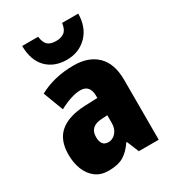

<svg xmlns="http://www.w3.org/2000/svg" viewBox="-191 -894 915 1011"><g transform="rotate(-30 266.5 -388.5)"><path d="M287 -563Q376 -563 427.5 -513Q479 -463 479 -363V0H358L328 -73H324Q295 -30 261 -10Q227 10 170 10Q123 10 91.5 -14Q60 -38 44 -78.5Q28 -119 28 -169Q28 -258 80 -301.5Q132 -345 231 -349L309 -352V-364Q309 -432 251 -432Q199 -432 122 -391L76 -513Q119 -537 172 -550Q225 -563 287 -563ZM275 -245Q200 -242 200 -177Q200 -121 244 -121Q271 -121 290 -143Q309 -165 309 -200V-247ZM444 -787Q443 -704 394.5 -655Q346 -606 272 -606Q196 -606 150 -652.5Q104 -699 103 -787H200Q205 -749 222 -734.5Q239 -720 272 -720Q303 -720 322 -734.5Q341 -749 346 -787Z"/></g></svg>

Font: Noto Sans Gurmukhi UI Condensed Black
Style: Regular
Weight: 900
Width: 3
Designer: Jelle Bosma - Monotype Design Team
Foundry: Monotype Imaging Inc.
Version: Version 2.004; ttfautohint (v1.8.4.7-5d5b)